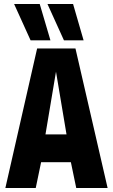

<svg xmlns="http://www.w3.org/2000/svg" viewBox="-20 -947 569 967"><path d="M7 0 167 -703H360L522 0H364L337 -130H187L160 0ZM209 -270H315L262 -586ZM302 -744 219 -927H348L401 -744ZM134 -744 51 -927H180L234 -744Z"/></svg>

Font: Georama SemiCondensed
Style: Bold
Weight: 700
Width: 4
Designer: Jean-Baptiste Levee
Foundry: Production Type
Version: Version 1.000